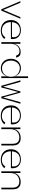

<svg xmlns="http://www.w3.org/2000/svg" viewBox="2115 -2855 754 5024"><g transform="rotate(90 2492.0 -343.0)"><path d="M222 0 11 -500H51L240 -52L429 -500H469L258 0Z M1000 -78Q964 -34 908 -10Q852 14 775 14Q703 14 641.5 -15Q580 -44 542.5 -104Q505 -164 505 -256Q505 -338 541 -395.5Q577 -453 637 -483Q697 -513 768 -513Q877 -513 939.5 -453.5Q1002 -394 1002 -293Q1002 -272 999 -251H558Q559 -170 590 -117.5Q621 -65 670 -39.5Q719 -14 775 -14Q826 -14 860.5 -27Q895 -40 918.5 -61.5Q942 -83 959 -107ZM768 -488Q707 -488 661.5 -461.5Q616 -435 589.5 -388Q563 -341 559 -279H948Q951 -292 952.5 -303Q954 -314 954 -327Q954 -370 934 -406.5Q914 -443 872.5 -465.5Q831 -488 768 -488Z M1082 0V-500H1126V-331Q1137 -387 1167.5 -426Q1198 -465 1241 -485.5Q1284 -506 1332 -506Q1410 -507 1443 -476Q1476 -445 1484 -398Q1485 -395 1485 -392.5Q1485 -390 1486 -387H1436Q1426 -426 1398.5 -451.5Q1371 -477 1318 -477Q1273 -477 1232 -455Q1191 -433 1162 -387.5Q1133 -342 1126 -271V0Z M1768 12Q1692 12 1636 -22.5Q1580 -57 1549.5 -116.5Q1519 -176 1519 -252Q1519 -328 1549.5 -386.5Q1580 -445 1636 -479Q1692 -513 1768 -513Q1829 -513 1873.5 -486.5Q1918 -460 1945.5 -417.5Q1973 -375 1985 -327L1977 -398V-700H2022V0H1977V-118L1983 -168Q1971 -121 1943.5 -80Q1916 -39 1872.5 -13.5Q1829 12 1768 12ZM1768 -18Q1829 -18 1879 -46.5Q1929 -75 1959 -127.5Q1989 -180 1989 -252Q1989 -323 1958.5 -375Q1928 -427 1878 -455.5Q1828 -484 1767 -484Q1706 -484 1660 -452.5Q1614 -421 1589 -368.5Q1564 -316 1564 -252Q1564 -188 1589.5 -134.5Q1615 -81 1661 -49.5Q1707 -18 1768 -18Z M2225 0 2082 -500H2122L2247 -48L2372 -500H2404L2529 -48L2654 -500H2694L2551 0H2508L2388 -443L2268 0Z M3233 -78Q3197 -34 3141 -10Q3085 14 3008 14Q2936 14 2874.5 -15Q2813 -44 2775.5 -104Q2738 -164 2738 -256Q2738 -338 2774 -395.5Q2810 -453 2870 -483Q2930 -513 3001 -513Q3110 -513 3172.5 -453.5Q3235 -394 3235 -293Q3235 -272 3232 -251H2791Q2792 -170 2823 -117.5Q2854 -65 2903 -39.5Q2952 -14 3008 -14Q3059 -14 3093.5 -27Q3128 -40 3151.5 -61.5Q3175 -83 3192 -107ZM3001 -488Q2940 -488 2894.5 -461.5Q2849 -435 2822.5 -388Q2796 -341 2792 -279H3181Q3184 -292 3185.5 -303Q3187 -314 3187 -327Q3187 -370 3167 -406.5Q3147 -443 3105.5 -465.5Q3064 -488 3001 -488Z M3585 -507Q3666 -507 3709.5 -478Q3753 -449 3769.5 -403Q3786 -357 3786 -304V0H3742V-304Q3742 -351 3727 -389Q3712 -427 3676 -449.5Q3640 -472 3577 -472Q3544 -472 3506 -461Q3468 -450 3434.5 -423.5Q3401 -397 3380 -350.5Q3359 -304 3359 -233V0H3315V-500H3359V-343Q3374 -400 3409 -436Q3444 -472 3490.5 -489.5Q3537 -507 3585 -507Z M4381 -78Q4345 -34 4289 -10Q4233 14 4156 14Q4084 14 4022.5 -15Q3961 -44 3923.5 -104Q3886 -164 3886 -256Q3886 -338 3922 -395.5Q3958 -453 4018 -483Q4078 -513 4149 -513Q4258 -513 4320.5 -453.5Q4383 -394 4383 -293Q4383 -272 4380 -251H3939Q3940 -170 3971 -117.5Q4002 -65 4051 -39.5Q4100 -14 4156 -14Q4207 -14 4241.5 -27Q4276 -40 4299.5 -61.5Q4323 -83 4340 -107ZM4149 -488Q4088 -488 4042.5 -461.5Q3997 -435 3970.5 -388Q3944 -341 3940 -279H4329Q4332 -292 4333.5 -303Q4335 -314 4335 -327Q4335 -370 4315 -406.5Q4295 -443 4253.5 -465.5Q4212 -488 4149 -488Z M4733 -507Q4814 -507 4857.5 -478Q4901 -449 4917.5 -403Q4934 -357 4934 -304V0H4890V-304Q4890 -351 4875 -389Q4860 -427 4824 -449.5Q4788 -472 4725 -472Q4692 -472 4654 -461Q4616 -450 4582.5 -423.5Q4549 -397 4528 -350.5Q4507 -304 4507 -233V0H4463V-500H4507V-343Q4522 -400 4557 -436Q4592 -472 4638.5 -489.5Q4685 -507 4733 -507Z"/></g></svg>

Font: Panamera Light
Style: Regular
Weight: 300
Designer: Bastien Sozeau
Foundry: NBR — Bastien Sozeau
Version: Version 3.002; ttfautohint (v1.8.4.7-5d5b);gftools[0.9.33]